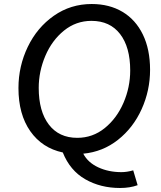

<svg xmlns="http://www.w3.org/2000/svg" viewBox="-20 -754 801 957"><path d="M629 -403Q629 -519 578.5 -584.5Q528 -650 436 -650Q359 -650 299 -601.5Q239 -553 206 -475.5Q173 -398 173 -316Q173 -199 223.5 -133Q274 -67 365 -67Q442 -67 502 -115.5Q562 -164 595.5 -241.5Q629 -319 629 -403ZM293 6Q190 -16 131 -100Q72 -184 72 -315Q72 -424 118.5 -520.5Q165 -617 248.5 -675.5Q332 -734 437 -734Q525 -734 590.5 -695Q656 -656 692 -582Q728 -508 728 -406Q728 -303 686 -210Q644 -117 568 -57Q492 3 395 12Q418 56 469.5 80Q521 104 585 104Q613 104 644 95L666 169Q628 183 578 183Q481 183 405 139.5Q329 96 293 6Z"/></svg>

Font: Nebula Sans Medium
Style: Regular
Weight: 500
Italic angle: -9°
Designer: Paul D. Hunt for Adobe (as Source Sans)
Foundry: Nebula Entertainment & Broadcasting LLC
Version: Version 1.010